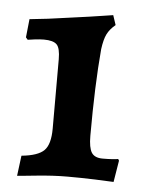

<svg xmlns="http://www.w3.org/2000/svg" viewBox="-44 -547 452 594"><g transform="rotate(5 182.5 -249.5)"><path d="M246 -132Q246 -95 255.5 -80Q265 -65 290 -65Q308 -65 321 -66Q334 -67 338 -68L341 -63L330 4Q315 3 272.5 1.5Q230 0 186 0Q142 0 89 5.5Q36 11 31 11L39 -52Q90 -57 109 -76Q128 -95 128 -144V-359Q128 -394 117 -405Q106 -416 77 -416Q65 -416 48.5 -414Q32 -412 27 -411L21 -418L27 -475Q80 -480 147 -490Q221 -500 251.5 -505Q282 -510 284 -510L294 -480Q276 -465 268 -448.5Q260 -432 256 -402Q246 -289 246 -132Z"/></g></svg>

Font: Sahitya
Style: Bold
Weight: 700
Designer: Juan Pablo del Peral
Foundry: Juan Pablo del Peral (http://www.huertatipografica.com)
Version: Version 1.001;PS 001.000;hotconv 1.0.70;makeotf.lib2.5.58329